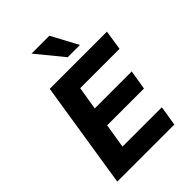

<svg xmlns="http://www.w3.org/2000/svg" viewBox="-263 -1067 1194 1194"><g transform="rotate(-45 334.0 -470.0)"><path d="M51 0 162 -705H665L645 -574H299L274 -421H599L578 -292H254L228 -131H574L553 0ZM380 -765 237 -940H394L488 -765Z"/></g></svg>

Font: Nunito Sans 7pt ExtraBold
Style: Italic
Weight: 800
Italic angle: -9°
Designer: Vernon Adams
Foundry: Vernon Adams
Version: Version 3.101;gftools[0.9.27]